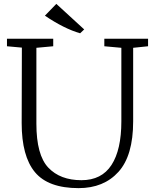

<svg xmlns="http://www.w3.org/2000/svg" viewBox="-20 -958 808 992"><path d="M16 0ZM745 -719 668 -711V-331Q668 -154 592 -70Q516 14 386 14Q229 14 160.5 -68.5Q92 -151 92 -322L93 -712L16 -719V-758H255V-719L168 -711V-319Q168 -157 229.5 -92Q291 -27 401 -27Q505 -27 556 -105.5Q607 -184 607 -331V-711L519 -719V-758H745ZM212 -877 271 -938 415 -806 394 -786Q311 -810 212 -877Z"/></svg>

Font: Martel Light
Style: Regular
Weight: 300
Designer: Dan Reynolds
Foundry: Dan Reynolds
Version: Version 1.001; ttfautohint (v1.1) -l 5 -r 5 -G 72 -x 0 -D la